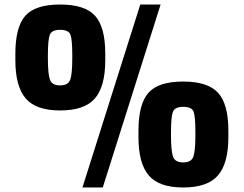

<svg xmlns="http://www.w3.org/2000/svg" viewBox="-20 -830 1079 850"><path d="M345 0 601 -810H691L435 0ZM246 -341Q139 -341 93.5 -394.5Q48 -448 48 -564V-592Q48 -710 92 -760Q136 -810 246 -810Q356 -810 401 -760Q446 -710 446 -593V-563Q446 -447 400 -394Q354 -341 246 -341ZM300 -573V-585Q300 -654 292 -676Q284 -698 246 -698Q209 -698 200.5 -676Q192 -654 192 -586V-572Q192 -503 201 -477.5Q210 -452 246 -452Q282 -452 291 -477.5Q300 -503 300 -573ZM791 0Q684 0 638.5 -53.5Q593 -107 593 -223V-251Q593 -369 637 -419Q681 -469 791 -469Q900 -469 945.5 -419Q991 -369 991 -252V-223Q991 -107 945 -53.5Q899 0 791 0ZM845 -231V-244Q845 -314 837 -335.5Q829 -357 791 -357Q754 -357 745.5 -335Q737 -313 737 -245V-231Q737 -162 746 -136.5Q755 -111 791 -111Q827 -111 836 -136.5Q845 -162 845 -231Z"/></svg>

Font: Oswald Heavy
Style: Regular
Weight: 400
Designer: Vernon Adams
Foundry: Vernon Adams
Version: Version 4.101